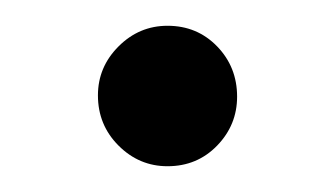

<svg xmlns="http://www.w3.org/2000/svg" viewBox="-20 -493 260 149"><path d="M110 -364Q88 -364 72 -380Q56 -396 56 -419Q56 -441 72 -457Q88 -473 110 -473Q133 -473 148.5 -457Q164 -441 164 -418Q164 -396 148.5 -380Q133 -364 110 -364Z"/></svg>

Font: Didact Gothic
Style: Regular
Weight: 400
Designer: Daniel Johnson
Foundry: Daniel Johnson
Version: Version 2.101;PS 002.101;hotconv 1.0.88;makeotf.lib2.5.64775